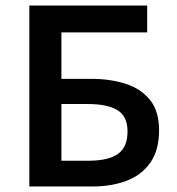

<svg xmlns="http://www.w3.org/2000/svg" viewBox="-20 -674 640 694"><path d="M86 0V-654H512V-557H202V-389H310Q379 -389 434.5 -371Q490 -353 522.5 -312.5Q555 -272 555 -203Q555 -132 524 -87Q493 -42 438.5 -21Q384 0 314 0ZM202 -93H299Q371 -93 406 -117.5Q441 -142 441 -199Q441 -253 405 -275.5Q369 -298 298 -298H202Z"/></svg>

Font: Source Code Pro SemiBold
Style: Regular
Weight: 600
Monospace: yes
Designer: Paul D. Hunt, Teo Tuominen
Foundry: Adobe Systems Incorporated
Version: Version 1.018;hotconv 1.0.116;makeotfexe 2.5.65601